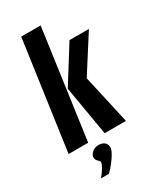

<svg xmlns="http://www.w3.org/2000/svg" viewBox="-205 -706 817 968"><g transform="rotate(-30 203.5 -222.0)"><path d="M3 0 92 -632H205L117 0ZM213 0 164 -287 294 -495H407L273 -285L337 0ZM83 188Q102 165 112.5 147Q123 129 124 119Q125 112 119 107Q113 102 107.5 94.5Q102 87 103 74Q105 60 120 48Q135 36 156 36Q179 36 191.5 48Q204 60 202 79Q201 92 189 112.5Q177 133 161 153Q145 173 129 188Z"/></g></svg>

Font: Alumni Sans
Style: Bold Italic
Weight: 700
Italic angle: -8°
Designer: Robert E. Leuschke
Foundry: Robert E. Leuschke
Version: Version 1.016